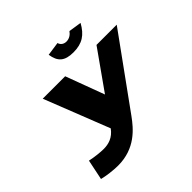

<svg xmlns="http://www.w3.org/2000/svg" viewBox="-209 -1076 1295 1295"><g transform="rotate(-45 439.0 -428.0)"><path d="M223 -139C194 -139 143 -144 97 -154L67 -9C106 1 167 9 213 9C376 9 461 -93 513 -165L878 -670H685L489 -393L386 -670H172L355 -204C317 -152 269 -139 223 -139ZM410 -851 508 -865C513 -845 531 -829 558 -829C586 -829 608 -845 622 -865L714 -851C673 -777 624 -744 540 -744C456 -744 421 -777 410 -851Z"/></g></svg>

Font: LT Wave Black
Style: Italic
Weight: 900
Designer: Daniel Lyons
Version: Version 2.5 (Glyphs App)